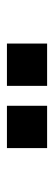

<svg xmlns="http://www.w3.org/2000/svg" viewBox="174 -890 153 540"><g transform="rotate(90 250.0 -620.5)"><path d="M103 -677H222V-564H103ZM278 -677H397V-564H278Z"/></g></svg>

Font: CyStack Display SemiBold
Style: Regular
Weight: 600
Designer: Weizhong Zhang
Foundry: 本地遙控
Version: Version 1.000;Glyphs 3.1.2 (3151)